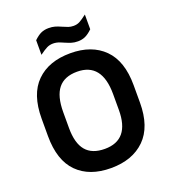

<svg xmlns="http://www.w3.org/2000/svg" viewBox="-159 -1001 990 1124"><g transform="rotate(-20 336.5 -438.5)"><path d="M54.7 -292V-400.4Q54.7 -551.8 131.3 -627.4Q208 -703.1 342.8 -703.1Q475.6 -703.1 551.8 -627Q627.9 -550.8 627.9 -400.4V-292Q627.9 -141.6 550.3 -65.4Q472.7 10.7 338.9 10.7Q205.1 10.7 129.9 -64.9Q54.7 -140.6 54.7 -292ZM497.1 -293.9V-392.6Q497.1 -587.9 342.8 -587.9Q263.7 -587.9 225.1 -540Q186.5 -492.2 186.5 -392.6V-293.9Q186.5 -199.2 225.1 -153.3Q263.7 -107.4 342.8 -107.4Q497.1 -107.4 497.1 -293.9ZM181.6 -842.8Q206.1 -866.2 226.6 -875.5Q247.1 -884.8 273.4 -884.8Q295.9 -884.8 313 -879.9Q330.1 -875 351.6 -865.2Q371.1 -856.4 385.3 -851.6Q399.4 -846.7 417 -846.7Q438.5 -846.7 455.1 -855.5Q471.7 -864.3 501 -886.7V-794.9Q476.6 -771.5 456.1 -762.2Q435.5 -752.9 410.2 -752.9Q387.7 -752.9 370.6 -758.3Q353.5 -763.7 331.1 -773.4Q328.1 -774.4 314.9 -780.3Q301.8 -786.1 290 -788.6Q278.3 -791 267.6 -791Q246.1 -791 228.5 -782.2Q210.9 -773.4 181.6 -752Z"/></g></svg>

Font: Altinn-DIN Exp
Style: DINExp-Bold
Weight: 700
Width: 7
Designer: Charles Nix
Foundry: Altinn
Version: Version 2.00